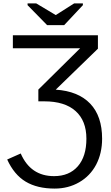

<svg xmlns="http://www.w3.org/2000/svg" viewBox="-20 -894 651 1122"><path d="M299.3 208Q197.8 208 130.1 167.5Q62.5 127 22 38.1L101.1 2.9Q158.7 135.3 295.9 135.3Q384.3 135.3 434.6 77.9Q484.9 20.5 484.9 -83.5Q484.9 -188.5 421.6 -245.1Q358.4 -301.8 238.8 -301.8H204.1V-370.6L448.2 -611.8H55.2V-688H552.2V-609.4L305.7 -370.1Q437.5 -361.3 507.1 -288.3Q576.7 -215.3 576.7 -83.5Q576.7 1 542 67.9Q506.8 134.3 442.9 171.1Q378.9 208 299.3 208ZM464.4 -863.8 355 -747.1H255.4L141.1 -863.8V-874H191.9L305.2 -806.2H306.2L413.1 -874H464.4Z"/></svg>

Font: Arimo
Style: Regular
Weight: 400
Designer: Steve Matteson
Foundry: Monotype Imaging Inc.
Version: Version 1.33